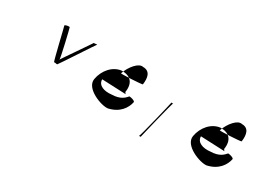

<svg xmlns="http://www.w3.org/2000/svg" viewBox="-17 -733 1543 1123"><g transform="rotate(30 755.0 -171.0)"><path d="M206 -330C208 -328 258 -110 262 -114C267 -118 280 -110 284 -114C289 -118 424 -326 428 -329C433 -332 402 -326 406 -329C411 -332 276 -140 281 -143C285 -146 240 -336 238 -338C233 -342 203 -336 206 -330Z M514 -147C502 -78 626 -32 669 -38C741 -54 773 -102 782 -146C781 -155 755 -162 743 -162C730 -148 710 -120 645 -119C601 -114 555 -127 555 -169L719 -162C714 -158 714 -175 709 -170C721 -239 687 -270 630 -270C571 -264 525 -210 514 -147ZM633 -255C651 -308 695 -360 727 -351C773 -351 783 -312 776 -262C769 -258 627 -250 633 -255Z M907 10H918C917 15 981 -256 986 -255C989 -253 970 -251 974 -256C977 -261 911 12 907 10Z M1181 -147C1169 -78 1293 -32 1336 -38C1408 -54 1440 -102 1449 -146C1448 -155 1422 -162 1410 -162C1397 -148 1377 -120 1312 -119C1268 -114 1222 -127 1222 -169L1386 -162C1381 -158 1381 -175 1376 -170C1388 -239 1354 -270 1297 -270C1238 -264 1192 -210 1181 -147ZM1300 -255C1318 -308 1362 -360 1394 -351C1440 -351 1450 -312 1443 -262C1436 -258 1294 -250 1300 -255Z"/></g></svg>

Font: pokerface
Style: oblique
Weight: 400
Version: Version 1